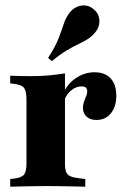

<svg xmlns="http://www.w3.org/2000/svg" viewBox="-20 -704 469 724"><path d="M152.4 -2.4Q117.7 -2.4 87.1 -1.6Q56.5 -0.8 18.5 0V-29L33.1 -30.6Q61.3 -33.9 70.6 -45.6Q79.8 -57.3 79.8 -87.1V-209.7H225V-87.1Q225 -66.9 229.4 -55.6Q233.9 -44.4 246 -39.1Q258.1 -33.9 280.6 -31.5L301.6 -29V0Q273.4 -0.8 248.8 -1.2Q224.2 -1.6 201.2 -2Q178.2 -2.4 152.4 -2.4ZM79.8 -209.7V-329Q79.8 -360.5 70.6 -372.6Q61.3 -384.7 32.3 -387.9L18.5 -389.5V-418.5Q40.3 -417.7 58.1 -417.3Q75.8 -416.9 98.4 -416.9Q134.7 -416.9 165.3 -419.8Q196 -422.6 225 -427.4V-418.5V-209.7ZM343.5 -251.6Q320.2 -251.6 306.5 -264.1Q292.7 -276.6 292.7 -297.6Q292.7 -309.7 296.8 -320.6Q300.8 -331.5 304.8 -341.1Q308.9 -350.8 308.9 -359.7Q308.9 -378.2 287.9 -378.2Q275 -378.2 262.5 -372.2Q250 -366.1 239.5 -354.4Q229 -342.7 222.6 -326.6L221.8 -358.9Q238.7 -392.7 270.2 -412.1Q301.6 -431.5 336.3 -431.5Q375.8 -431.5 397.2 -408.5Q418.5 -385.5 418.5 -343.5Q418.5 -301.6 398 -276.6Q377.4 -251.6 343.5 -251.6ZM175.8 -473.4 161.3 -485.5Q189.5 -529 201.2 -560.1Q212.9 -591.1 220.6 -614.5Q228.2 -637.9 243.5 -657.3Q262.1 -679.8 288.3 -683.1Q314.5 -686.3 334.7 -667.7Q354 -651.6 354.8 -626.2Q355.6 -600.8 337.9 -580.6Q325 -565.3 309.3 -555.6Q293.5 -546 273.8 -536.7Q254 -527.4 229.8 -512.9Q205.6 -498.4 175.8 -473.4Z"/></svg>

Font: Playfair 5pt SemiExpanded Light Black
Style: Regular
Weight: 900
Version: Version 2.203